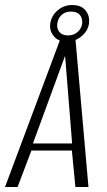

<svg xmlns="http://www.w3.org/2000/svg" viewBox="-41 -744 424 764"><path d="M-21 0 200 -591H259L311 0H259L245 -145H84L29 0ZM90 -173H246L218 -522ZM225 -578Q192 -578 173.5 -599.5Q155 -621 159 -650Q163 -681 188 -702.5Q213 -724 246 -724Q282 -724 299.5 -702.5Q317 -681 313 -650Q309 -621 283 -599.5Q257 -578 225 -578ZM229 -603Q252 -603 267.5 -616.5Q283 -630 286 -650Q288 -672 276.5 -685Q265 -698 242 -698Q219 -698 204.5 -685Q190 -672 187 -650Q184 -630 195.5 -616.5Q207 -603 229 -603Z"/></svg>

Font: Alumni Sans Light
Style: Italic
Weight: 300
Italic angle: -8°
Version: Version 1.016